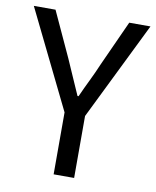

<svg xmlns="http://www.w3.org/2000/svg" viewBox="-77 -716 631 775"><g transform="rotate(10 238.0 -328.0)"><path d="M195.8 -253.9 -1 -655.8H87.9L172.9 -471.2Q189 -435.1 204.1 -400.1Q219.2 -365.2 235.8 -328.1H240.2Q256.8 -365.2 273.9 -400.1Q291 -435.1 306.2 -471.2L390.1 -655.8H477.1L279.8 -253.9V0H195.8Z"/></g></svg>

Font: Pyidaungsu Numbers
Style: Regular
Weight: 400
Designer: Sun Tun
Foundry: MCF
Version: Version 2.053; ttfautohint (v1.8.2)